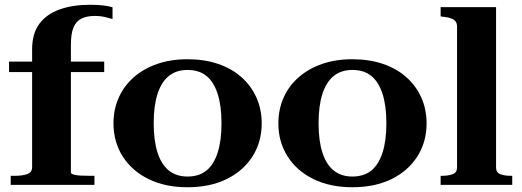

<svg xmlns="http://www.w3.org/2000/svg" viewBox="-20 -777 2192 807"><path d="M18 -518H418V-474H18ZM453 -746V-697Q443 -700 423 -705Q403 -710 378 -710Q344 -710 321.5 -698.5Q299 -687 288.5 -660.5Q278 -634 278 -589V-52Q278 -47 289 -43.5Q300 -40 318 -39Q336 -38 358 -38H377V0H25V-38H40Q75 -38 95 -45.5Q115 -53 115 -74V-570Q115 -636 145.5 -677Q176 -718 231 -737.5Q286 -757 360 -757Q390 -757 415 -754Q440 -751 453 -746Z M1080 -258Q1080 -181 1041.5 -120Q1003 -59 933 -24.5Q863 10 768 10Q674 10 604 -24.5Q534 -59 495.5 -120Q457 -181 457 -258Q457 -317 479 -366.5Q501 -416 542 -452Q583 -488 640 -508Q697 -528 768 -528Q839 -528 896.5 -508.5Q954 -489 995 -452.5Q1036 -416 1058 -366.5Q1080 -317 1080 -258ZM626 -259Q626 -186 642 -136Q658 -86 689.5 -60.5Q721 -35 768 -35Q817 -35 848 -60.5Q879 -86 895 -136Q911 -186 911 -259Q911 -332 895 -382Q879 -432 848 -457.5Q817 -483 768 -483Q721 -483 689.5 -457.5Q658 -432 642 -382Q626 -332 626 -259Z M1773 -258Q1773 -181 1734.5 -120Q1696 -59 1626 -24.5Q1556 10 1461 10Q1367 10 1297 -24.5Q1227 -59 1188.5 -120Q1150 -181 1150 -258Q1150 -317 1172 -366.5Q1194 -416 1235 -452Q1276 -488 1333 -508Q1390 -528 1461 -528Q1532 -528 1589.5 -508.5Q1647 -489 1688 -452.5Q1729 -416 1751 -366.5Q1773 -317 1773 -258ZM1319 -259Q1319 -186 1335 -136Q1351 -86 1382.5 -60.5Q1414 -35 1461 -35Q1510 -35 1541 -60.5Q1572 -86 1588 -136Q1604 -186 1604 -259Q1604 -332 1588 -382Q1572 -432 1541 -457.5Q1510 -483 1461 -483Q1414 -483 1382.5 -457.5Q1351 -432 1335 -382Q1319 -332 1319 -259Z M2065 -747V-73Q2065 -52 2082.5 -45Q2100 -38 2128 -38H2133V0H1832V-38H1838Q1865 -38 1883 -45Q1901 -52 1901 -73V-665Q1901 -678 1895.5 -686Q1890 -694 1878 -699Q1866 -704 1847 -706L1832 -708V-747Z"/></svg>

Font: Roboto Serif 120pt Expanded SemiBold
Style: Regular
Weight: 600
Width: 7
Designer: Greg Gazdowicz
Foundry: Commercial Type
Version: Version 1.008